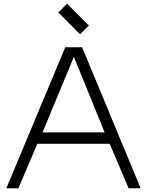

<svg xmlns="http://www.w3.org/2000/svg" viewBox="-20 -1004 784 1024"><path d="M14 0 328 -752H418L730 0H666L565 -237H179L78 0ZM374 -701 207 -298H538ZM291 -938 338 -984 454 -868 407 -821Z"/></svg>

Font: Milkman
Style: Regular
Weight: 300
Designer: Giulia Boggio / Martin Desinde
Version: Version 1.000